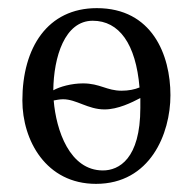

<svg xmlns="http://www.w3.org/2000/svg" viewBox="-20 -441 474 472"><path d="M35 -194C35 -96 93 11 216 11C349 11 399 -112 399 -207C399 -306 354 -421 218 -421C97 -421 35 -324 35 -194ZM112 -194C118 -195 126 -197 135 -197C168 -197 196 -172 237 -172C270 -172 304 -189 325 -200C325 -192 325 -184 325 -176C325 -50 272 -22 233 -22C151 -22 118 -121 112 -194ZM323 -226C311 -221 296 -218 279 -218C242 -218 226 -236 184 -236C156 -236 127 -228 111 -219C112 -301 139 -390 208 -390C273 -390 314 -333 323 -226Z"/></svg>

Font: Libertinus Serif Display
Style: Regular
Weight: 400
Designer: Philipp H. Poll, Khaled Hosny
Foundry: Caleb Maclennan
Version: Version 7.050;RELEASE